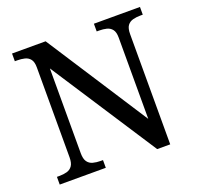

<svg xmlns="http://www.w3.org/2000/svg" viewBox="-125 -849 1012 983"><g transform="rotate(-20 381.5 -357.0)"><path d="M38 0V-42H51Q74 -42 92.5 -47Q111 -52 122 -67.5Q133 -83 133 -114V-604Q133 -634 121.5 -648.5Q110 -663 91.5 -667.5Q73 -672 51 -672H38V-714H221L579 -161V-604Q579 -634 567.5 -648.5Q556 -663 537.5 -667.5Q519 -672 497 -672H484V-714H735V-672H722Q700 -672 681 -667Q662 -662 651 -647Q640 -632 640 -600V0H569L194 -576V-114Q194 -83 205 -67.5Q216 -52 235 -47Q254 -42 276 -42H289V0Z"/></g></svg>

Font: Noto Serif Myanmar
Style: Regular
Weight: 400
Designer: Ben Mitchell and the Monotype Design Team
Foundry: Monotype Imaging Inc.
Version: Version 2.106